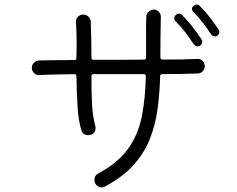

<svg xmlns="http://www.w3.org/2000/svg" viewBox="-20 -805 1040 844"><path d="M935 -648Q931 -645 925 -645Q914 -645 908 -654Q892 -679 871 -706Q850 -733 830 -752Q824 -758 824 -766Q824 -774 830 -778Q837 -785 845 -785Q854 -785 858 -779Q881 -757 902 -729.5Q923 -702 941 -675Q944 -671 944 -665Q944 -654 935 -648ZM441 15Q433 19 427 19Q408 19 398 0Q395 -6 395 -13Q395 -34 413 -43Q501 -91 544.5 -153Q588 -215 603.5 -294Q619 -373 621 -470Q621 -479 612 -479H391Q382 -479 382 -470Q382 -400 384.5 -348Q387 -296 399 -251Q400 -248 400 -242Q400 -220 380 -213Q377 -212 374 -211.5Q371 -211 368 -211Q344 -211 338 -232Q325 -273 321 -335.5Q317 -398 316 -470Q316 -479 307 -479Q264 -478 225 -477.5Q186 -477 153 -475Q139 -474 129.5 -484Q120 -494 120 -507Q120 -520 129 -529Q138 -538 150 -539Q185 -540 224.5 -540.5Q264 -541 307 -541Q316 -541 316 -550Q316 -565 316.5 -580Q317 -595 317 -610Q317 -661 314 -709Q313 -723 323 -732Q333 -741 346 -741Q360 -741 369 -731.5Q378 -722 379 -709Q382 -619 382 -551Q382 -542 391 -542Q447 -542 503.5 -542Q560 -542 613 -543Q622 -543 622 -552V-638Q622 -661 622 -684Q622 -707 623 -731Q623 -744 633 -753.5Q643 -763 656 -763Q669 -763 678 -753.5Q687 -744 687 -731Q686 -685 685.5 -640Q685 -595 685 -552Q685 -543 698 -543Q789 -543 847 -546Q861 -547 870.5 -537.5Q880 -528 880 -514Q880 -501 871.5 -492Q863 -483 850 -482Q819 -481 779 -480Q739 -479 693 -479Q684 -479 684 -470Q682 -392 672 -321.5Q662 -251 637 -190Q612 -129 565 -77.5Q518 -26 441 15ZM859 -604Q855 -601 849 -601Q840 -601 832 -610Q816 -635 794.5 -663Q773 -691 753 -710Q746 -717 746 -725Q746 -734 752 -738Q758 -745 767 -745Q776 -745 780 -739Q803 -717 825.5 -688Q848 -659 866 -632Q869 -628 869 -622Q869 -610 859 -604Z"/></svg>

Font: Kiwi Maru Light
Style: Regular
Weight: 300
Designer: Hiroki-Chan
Version: Version 1.100